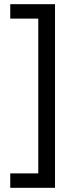

<svg xmlns="http://www.w3.org/2000/svg" viewBox="-20 -738 357 918"><path d="M29 91H163V-649H29V-718H243V160H29Z"/></svg>

Font: Noto Sans Hebrew Condensed
Style: Regular
Weight: 400
Width: 3
Designer: Monotype Design Team
Foundry: Monotype Imaging Inc.
Version: Version 2.004; ttfautohint (v1.8.4.7-5d5b)